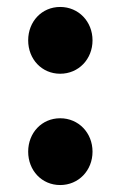

<svg xmlns="http://www.w3.org/2000/svg" viewBox="-20 -520 347 552"><path d="M153 -308C206 -308 246 -350 246 -404C246 -458 206 -500 153 -500C100 -500 61 -458 61 -404C61 -350 100 -308 153 -308ZM153 12C206 12 246 -30 246 -84C246 -138 206 -180 153 -180C100 -180 61 -138 61 -84C61 -30 100 12 153 12Z"/></svg>

Font: DAIFUKU Sans
Style: Bold
Weight: 700
Designer: Original font ‘Source Han Sans JP’ : Paul D. Hunt
Foundry: Daifuku
Version: Version 1.000